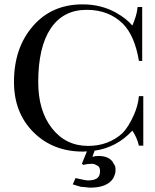

<svg xmlns="http://www.w3.org/2000/svg" viewBox="-20 -684 709 879"><path d="M636 -244V-17H616Q607 -55 586 -86Q515 -9 413 6L403 34Q415 30 430 30Q476 30 495 56Q498 60 503 70Q509 75 509 96Q509 112 498 133Q470 175 394 175Q385 175 372 173Q355 171 349 171L313 160L326 131L334 133Q372 142 383 142Q416 142 429 128Q438 119 438 98Q438 77 419 71Q412 66 404 66Q400 66 396 66Q380 66 361 71L355 65L378 9Q369 10 360 10Q222 10 133 -79Q44 -168 44 -309Q44 -466 132 -566Q218 -664 358 -664Q443 -664 511 -626Q559 -599 586 -567Q595 -588 601.5 -609Q608 -630 610 -652H631V-405H616Q597 -520 543 -575Q478 -639 377 -639Q269 -639 212 -553.5Q155 -468 155 -308Q155 -177 218 -96.5Q281 -16 384 -16Q405 -16 427 -19.5Q449 -23 470 -31Q491 -39 508.5 -50Q526 -61 539 -73Q568 -101 593 -158Q612 -200 616 -244Z"/></svg>

Font: New Athena Unicode
Style: Regular
Weight: 400
Designer: J. Rusten 1997; rev. by R. Hancock 2001, 2002, rev. by D. Mastronarde 2002-2021
Foundry: GreekKeys New Athena Unicode
Version: Version 5.008